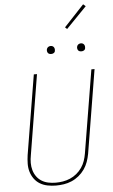

<svg xmlns="http://www.w3.org/2000/svg" viewBox="-72 -1213 743 1266"><g transform="rotate(-5 300.0 -579.5)"><path d="M246 8Q218 8 190.5 2.5Q163 -3 140.5 -16.5Q118 -30 102.5 -51.5Q87 -73 79.5 -98.5Q72 -124 72.5 -152Q73 -180 77 -208L164 -735H185L98 -205Q93 -180 93 -155Q93 -130 99.5 -107Q106 -84 119.5 -65Q133 -46 153 -33.5Q173 -21 197 -16Q221 -11 246 -11Q270 -11 294 -15Q318 -19 341.5 -29Q365 -39 385 -55.5Q405 -72 419.5 -93Q434 -114 442 -137.5Q450 -161 454 -185L545 -735H566L475 -182Q470 -155 461 -129.5Q452 -104 436 -81Q420 -58 398 -40Q376 -22 350.5 -11Q325 0 298.5 4Q272 8 246 8ZM490 -859Q484 -859 478 -861Q472 -863 468.5 -868Q465 -873 464 -879Q463 -885 464 -891Q465 -896 467.5 -900Q470 -904 473.5 -906.5Q477 -909 481.5 -910.5Q486 -912 490 -912Q497 -912 502.5 -909.5Q508 -907 511.5 -902Q515 -897 516 -891Q517 -885 516 -879Q516 -874 513.5 -870Q511 -866 507 -863.5Q503 -861 499 -860Q495 -859 490 -859ZM290 -859Q284 -859 278 -861Q272 -863 268.5 -868Q265 -873 264 -879Q263 -885 264 -891Q265 -896 267.5 -900Q270 -904 273.5 -906.5Q277 -909 281.5 -910.5Q286 -912 290 -912Q297 -912 302.5 -909.5Q308 -907 311.5 -902Q315 -897 316 -891Q317 -885 316 -879Q316 -874 313.5 -870Q311 -866 307 -863.5Q303 -861 299 -860Q295 -859 290 -859ZM409 -1014 396 -1026 528 -1167 544 -1153Z"/></g></svg>

Font: Iosevka Curly Thin Extended
Style: Italic
Weight: 100
Width: 7
Italic angle: -9°
Monospace: yes
Designer: Belleve Invis
Foundry: Belleve Invis
Version: Version 11.1.0; ttfautohint (v1.8.3)